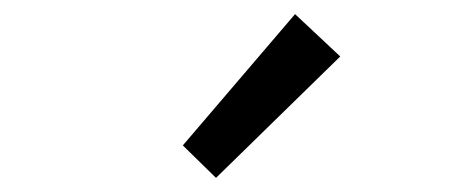

<svg xmlns="http://www.w3.org/2000/svg" viewBox="-20 -892 646 272"><path d="M286 -640 239 -686 398 -872 462 -812Z"/></svg>

Font: Noto Sans HK
Style: Regular
Weight: 400
Designer: Ryoko NISHIZUKA 西塚涼子 (kana, bopomofo & ideographs); Paul D. Hunt (Latin, Greek & Cyrillic); Sandoll Communications 산돌커뮤니
Foundry: Adobe
Version: Version 2.004-H2;hotconv 1.0.118;makeotfexe 2.5.65603